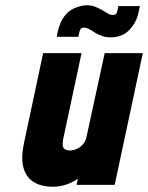

<svg xmlns="http://www.w3.org/2000/svg" viewBox="-20 -703 563 730"><path d="M430 -680 428 -670Q427 -662 423.5 -654Q420 -646 409 -646Q401 -646 394.5 -649.5Q388 -653 383 -656Q374 -661 368.5 -664.5Q363 -668 354 -672Q333 -683 312.5 -683Q292 -683 274 -676Q249 -668 233.5 -651.5Q218 -635 210 -615.5Q202 -596 198 -576L196 -563H278L280 -574Q282 -584 285.5 -591Q289 -598 300 -598Q305 -598 311.5 -595.5Q318 -593 325 -589Q329 -586 339 -580Q349 -574 354 -572Q363 -568 373.5 -564.5Q384 -561 400 -561Q446 -561 473 -590.5Q500 -620 507 -657L512 -680ZM276 -24 271 0H416L523 -501H378L309 -183Q307 -172 301.5 -163Q296 -154 288 -147Q280 -140 270 -136Q260 -132 250 -131Q235 -130 227 -135.5Q219 -141 218.5 -151Q218 -161 220 -173L290 -501H144L71 -158Q63 -119 65 -91Q67 -63 77.5 -44Q88 -25 103.5 -14Q119 -3 139 2Q159 7 180 7Q200 7 218.5 2.5Q237 -2 252.5 -9.5Q268 -17 276 -24Z"/></svg>

Font: Advent Pro ExtraBold
Style: Italic
Weight: 800
Italic angle: -12°
Version: Version 3.000